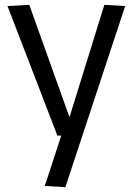

<svg xmlns="http://www.w3.org/2000/svg" viewBox="-20 -560 548 793"><path d="M165 208 233 0H217L11 -535L101 -540L267 -76L411 -540L497 -535L250 213Z"/></svg>

Font: Georama
Style: Regular
Weight: 400
Designer: Jean-Baptiste Levee
Foundry: Production Type
Version: Version 1.000